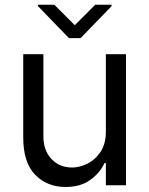

<svg xmlns="http://www.w3.org/2000/svg" viewBox="-20 -771 621 799"><path d="M420.5 -223V-545.5H504.3V0H420.5V-92.3H414.8Q395.6 -50.8 355.1 -21.8Q314.6 7.1 252.8 7.1Q176.1 7.1 126.4 -43.7Q76.7 -94.5 76.7 -198.9V-545.5H160.5V-204.5Q160.5 -144.9 194.1 -109.4Q227.6 -73.9 279.8 -73.9Q311.1 -73.9 343.6 -89.8Q376.1 -105.8 398.3 -138.8Q420.5 -171.9 420.5 -223ZM206 -751.4 291.2 -666.2 376.4 -751.4H444.6V-745.7L315.3 -612.2H267L137.8 -745.7V-751.4Z"/></svg>

Font: Inter UI
Style: Regular
Weight: 400
Designer: Rasmus Andersson
Foundry: rsms
Version: 3.2;8d6f07862